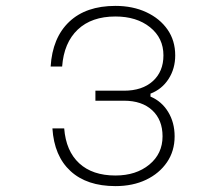

<svg xmlns="http://www.w3.org/2000/svg" viewBox="-20 -620 740 652"><path d="M372 12Q275 12 219.5 -39Q164 -90 158 -184H198Q204 -107 249 -65.5Q294 -24 372 -24Q442 -24 487 -61Q532 -98 532 -157Q532 -213 497 -245.5Q462 -278 401 -278H304V-312H401Q463 -312 499 -344.5Q535 -377 535 -432Q535 -491 489.5 -527.5Q444 -564 372 -564Q291 -564 244 -519.5Q197 -475 191 -394H152Q158 -492 215 -546Q272 -600 372 -600Q431 -600 477 -578.5Q523 -557 549 -519.5Q575 -482 575 -432Q575 -387 552.5 -352Q530 -317 491 -302V-292Q529 -276 551 -240Q573 -204 573 -157Q573 -107 547 -69Q521 -31 476 -9.5Q431 12 372 12Z"/></svg>

Font: Martian Mono Thin
Style: Regular
Weight: 100
Monospace: yes
Designer: Roman Shamin
Foundry: Evil Martians
Version: Version 1.000; ttfautohint (v1.8.4.7-5d5b)